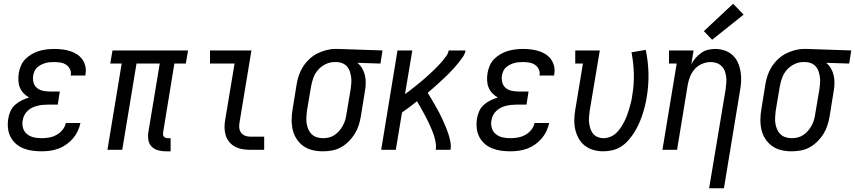

<svg xmlns="http://www.w3.org/2000/svg" viewBox="-20 -799 4560 1024"><path d="M202 8Q176 8 151.5 4.5Q127 1 104.5 -8Q82 -17 64.5 -32.5Q47 -48 36 -69.5Q25 -91 22.5 -116Q20 -141 24 -166Q27 -186 35.5 -205.5Q44 -225 60 -239.5Q76 -254 95.5 -263.5Q115 -273 135 -279Q119 -288 106 -301.5Q93 -315 86 -332Q79 -349 78 -369Q77 -389 80 -408Q83 -428 91.5 -448Q100 -468 115 -483.5Q130 -499 149 -510Q168 -521 188 -527Q208 -533 228.5 -535.5Q249 -538 269 -538Q290 -538 311.5 -535.5Q333 -533 352.5 -527Q372 -521 389.5 -510Q407 -499 418.5 -483Q430 -467 435 -446.5Q440 -426 436 -404Q436 -402 435.5 -400Q435 -398 435 -396H357Q357 -397 357 -398Q357 -399 358 -400Q360 -417 352.5 -431.5Q345 -446 331.5 -454.5Q318 -463 301.5 -465.5Q285 -468 269 -468Q257 -468 245 -467Q233 -466 221.5 -462.5Q210 -459 199 -453.5Q188 -448 178.5 -439.5Q169 -431 164 -419.5Q159 -408 157 -396Q154 -378 158.5 -360Q163 -342 176.5 -330.5Q190 -319 208 -315Q226 -311 245 -311H299L288 -241H234Q220 -241 206 -239.5Q192 -238 178 -234.5Q164 -231 151 -224.5Q138 -218 127 -207.5Q116 -197 109.5 -184Q103 -171 101 -157Q97 -136 103 -116Q109 -96 124.5 -83.5Q140 -71 160 -66.5Q180 -62 202 -62Q221 -62 241.5 -65.5Q262 -69 280.5 -79Q299 -89 313 -106Q327 -123 331 -143H409Q404 -120 394 -99Q384 -78 368.5 -60Q353 -42 333 -28Q313 -14 291 -6Q269 2 246.5 5Q224 8 202 8Z M864 8Q843 8 823 2.5Q803 -3 789 -17Q775 -31 771.5 -51.5Q768 -72 771 -93L832 -460H708L632 0H553L629 -460H568L580 -530H983L971 -460H910L850 -93Q849 -87 849.5 -81Q850 -75 854 -70.5Q858 -66 863.5 -64Q869 -62 875 -62H890V8Z M1315 0Q1294 0 1273 -3.5Q1252 -7 1234 -16.5Q1216 -26 1203 -41.5Q1190 -57 1184 -76.5Q1178 -96 1177.5 -117.5Q1177 -139 1181 -160L1231 -460H1100V-530H1321L1258 -149Q1255 -134 1256 -119Q1257 -104 1265 -92.5Q1273 -81 1286.5 -75.5Q1300 -70 1315 -70H1389V0Z M1701 8Q1673 8 1646 1.5Q1619 -5 1597.5 -20.5Q1576 -36 1561.5 -58.5Q1547 -81 1541 -107.5Q1535 -134 1535.5 -162.5Q1536 -191 1541 -219L1562 -349Q1566 -374 1574 -397.5Q1582 -421 1596 -443Q1610 -465 1629.5 -483.5Q1649 -502 1672 -513.5Q1695 -525 1719.5 -531.5Q1744 -538 1768 -538Q1772 -538 1775.5 -538Q1779 -538 1783 -538L2020 -530L2009 -460L1886 -464Q1902 -451 1912 -433.5Q1922 -416 1926.5 -396Q1931 -376 1930.5 -354Q1930 -332 1926 -311L1905 -181Q1901 -156 1893.5 -132Q1886 -108 1872.5 -86Q1859 -64 1840 -45Q1821 -26 1798.5 -13.5Q1776 -1 1751 3.5Q1726 8 1701 8ZM1703 -62Q1719 -62 1735 -66Q1751 -70 1765 -79.5Q1779 -89 1790 -102Q1801 -115 1809 -130Q1817 -145 1821.5 -160.5Q1826 -176 1828 -192L1850 -322Q1852 -338 1853.5 -354Q1855 -370 1853 -385.5Q1851 -401 1846.5 -416Q1842 -431 1832.5 -442.5Q1823 -454 1809 -460.5Q1795 -467 1779 -468H1771Q1769 -468 1767 -468Q1765 -468 1763 -468Q1740 -468 1717 -457Q1694 -446 1677 -427Q1660 -408 1651.5 -384.5Q1643 -361 1639 -338L1617 -208Q1615 -191 1614 -173.5Q1613 -156 1615.5 -140Q1618 -124 1624.5 -109Q1631 -94 1642.5 -83Q1654 -72 1670 -67Q1686 -62 1703 -62Z M2013 0 2100 -530H2179L2140 -297Q2154 -307 2167 -317Q2180 -327 2193 -337.5Q2206 -348 2219 -358.5Q2232 -369 2244.5 -380Q2257 -391 2269.5 -402.5Q2282 -414 2294 -425.5Q2306 -437 2317.5 -449Q2329 -461 2340 -474Q2351 -487 2360.5 -500.5Q2370 -514 2373 -530H2463Q2460 -512 2449 -496Q2438 -480 2426 -465Q2414 -450 2401 -435.5Q2388 -421 2374.5 -407.5Q2361 -394 2347 -381Q2333 -368 2319 -355Q2305 -342 2290.5 -329.5Q2276 -317 2261 -304Q2272 -287 2282 -269.5Q2292 -252 2302.5 -234Q2313 -216 2322.5 -198Q2332 -180 2340.5 -161Q2349 -142 2357 -123Q2365 -104 2371.5 -84Q2378 -64 2382 -43Q2386 -22 2383 0H2304Q2307 -18 2304 -36Q2301 -54 2296 -71Q2291 -88 2284 -104.5Q2277 -121 2270 -136.5Q2263 -152 2255 -167.5Q2247 -183 2238.5 -198.5Q2230 -214 2221.5 -229Q2213 -244 2204 -259Q2184 -243 2164 -228Q2144 -213 2124 -199L2091 0Z M2702 8Q2676 8 2651.5 4.5Q2627 1 2604.5 -8Q2582 -17 2564.5 -32.5Q2547 -48 2536 -69.5Q2525 -91 2522.5 -116Q2520 -141 2524 -166Q2527 -186 2535.5 -205.5Q2544 -225 2560 -239.5Q2576 -254 2595.5 -263.5Q2615 -273 2635 -279Q2619 -288 2606 -301.5Q2593 -315 2586 -332Q2579 -349 2578 -369Q2577 -389 2580 -408Q2583 -428 2591.5 -448Q2600 -468 2615 -483.5Q2630 -499 2649 -510Q2668 -521 2688 -527Q2708 -533 2728.5 -535.5Q2749 -538 2769 -538Q2790 -538 2811.5 -535.5Q2833 -533 2852.5 -527Q2872 -521 2889.5 -510Q2907 -499 2918.5 -483Q2930 -467 2935 -446.5Q2940 -426 2936 -404Q2936 -402 2935.5 -400Q2935 -398 2935 -396H2857Q2857 -397 2857 -398Q2857 -399 2858 -400Q2860 -417 2852.5 -431.5Q2845 -446 2831.5 -454.5Q2818 -463 2801.5 -465.5Q2785 -468 2769 -468Q2757 -468 2745 -467Q2733 -466 2721.5 -462.5Q2710 -459 2699 -453.5Q2688 -448 2678.5 -439.5Q2669 -431 2664 -419.5Q2659 -408 2657 -396Q2654 -378 2658.5 -360Q2663 -342 2676.5 -330.5Q2690 -319 2708 -315Q2726 -311 2745 -311H2799L2788 -241H2734Q2720 -241 2706 -239.5Q2692 -238 2678 -234.5Q2664 -231 2651 -224.5Q2638 -218 2627 -207.5Q2616 -197 2609.5 -184Q2603 -171 2601 -157Q2597 -136 2603 -116Q2609 -96 2624.5 -83.5Q2640 -71 2660 -66.5Q2680 -62 2702 -62Q2721 -62 2741.5 -65.5Q2762 -69 2780.5 -79Q2799 -89 2813 -106Q2827 -123 2831 -143H2909Q2904 -120 2894 -99Q2884 -78 2868.5 -60Q2853 -42 2833 -28Q2813 -14 2791 -6Q2769 2 2746.5 5Q2724 8 2702 8Z M3197 8Q3170 8 3144 0.5Q3118 -7 3098 -23Q3078 -39 3065.5 -62Q3053 -85 3047.5 -111Q3042 -137 3043 -164.5Q3044 -192 3049 -219L3089 -460H3048V-530H3179L3125 -208Q3123 -192 3121.5 -175.5Q3120 -159 3122 -143Q3124 -127 3129 -112Q3134 -97 3143.5 -85.5Q3153 -74 3168 -68Q3183 -62 3199 -62Q3216 -62 3234 -69Q3252 -76 3266 -89Q3280 -102 3290.5 -118Q3301 -134 3309.5 -150.5Q3318 -167 3324.5 -184.5Q3331 -202 3336 -219.5Q3341 -237 3345.5 -254.5Q3350 -272 3352 -290Q3362 -348 3360.5 -405.5Q3359 -463 3348 -520L3424 -533Q3437 -471 3438.5 -407.5Q3440 -344 3429 -279Q3425 -255 3419 -231Q3413 -207 3405 -183.5Q3397 -160 3386.5 -137Q3376 -114 3362.5 -92.5Q3349 -71 3331.5 -51Q3314 -31 3292 -17Q3270 -3 3245.5 2.5Q3221 8 3197 8Z M3762 205 3850 -322Q3852 -339 3853.5 -356Q3855 -373 3853 -389Q3851 -405 3845.5 -420Q3840 -435 3829 -446Q3818 -457 3803 -462.5Q3788 -468 3771 -468Q3748 -468 3725.5 -459Q3703 -450 3686.5 -432Q3670 -414 3661 -392Q3652 -370 3648 -347L3591 0H3513L3589 -460H3548V-530H3679L3667 -456Q3676 -474 3689.5 -489.5Q3703 -505 3720 -517Q3737 -529 3756.5 -533.5Q3776 -538 3795 -538Q3821 -538 3845.5 -529.5Q3870 -521 3888 -504Q3906 -487 3916 -464Q3926 -441 3930 -415.5Q3934 -390 3932.5 -363.5Q3931 -337 3926 -311L3841 205ZM3778 -587 3734 -633 3890 -779 3946 -721Z M4201 8Q4173 8 4146 1.5Q4119 -5 4097.5 -20.5Q4076 -36 4061.5 -58.5Q4047 -81 4041 -107.5Q4035 -134 4035.5 -162.5Q4036 -191 4041 -219L4062 -349Q4066 -374 4074 -397.5Q4082 -421 4096 -443Q4110 -465 4129.5 -483.5Q4149 -502 4172 -513.5Q4195 -525 4219.5 -531.5Q4244 -538 4268 -538Q4272 -538 4275.5 -538Q4279 -538 4283 -538L4520 -530L4509 -460L4386 -464Q4402 -451 4412 -433.5Q4422 -416 4426.5 -396Q4431 -376 4430.5 -354Q4430 -332 4426 -311L4405 -181Q4401 -156 4393.5 -132Q4386 -108 4372.5 -86Q4359 -64 4340 -45Q4321 -26 4298.5 -13.5Q4276 -1 4251 3.5Q4226 8 4201 8ZM4203 -62Q4219 -62 4235 -66Q4251 -70 4265 -79.5Q4279 -89 4290 -102Q4301 -115 4309 -130Q4317 -145 4321.5 -160.5Q4326 -176 4328 -192L4350 -322Q4352 -338 4353.5 -354Q4355 -370 4353 -385.5Q4351 -401 4346.5 -416Q4342 -431 4332.5 -442.5Q4323 -454 4309 -460.5Q4295 -467 4279 -468H4271Q4269 -468 4267 -468Q4265 -468 4263 -468Q4240 -468 4217 -457Q4194 -446 4177 -427Q4160 -408 4151.5 -384.5Q4143 -361 4139 -338L4117 -208Q4115 -191 4114 -173.5Q4113 -156 4115.5 -140Q4118 -124 4124.5 -109Q4131 -94 4142.5 -83Q4154 -72 4170 -67Q4186 -62 4203 -62Z"/></svg>

Font: Iosevka Curly Slab Oblique
Style: Regular
Weight: 400
Italic angle: -9°
Monospace: yes
Designer: Belleve Invis
Foundry: Belleve Invis
Version: Version 11.1.0; ttfautohint (v1.8.3)